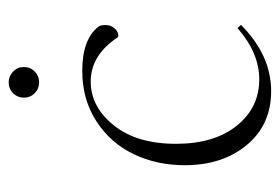

<svg xmlns="http://www.w3.org/2000/svg" viewBox="-126 -540 676 465"><g transform="rotate(-90 212.5 -307.0)"><path d="M209 -587.9Q209 -603 219.7 -613.8Q230.5 -624.5 246.1 -624.5Q261.2 -624.5 272.2 -613.8Q283.2 -603 283.2 -587.9Q283.2 -572.3 272.5 -561.5Q261.7 -550.8 246.1 -550.8Q230.5 -550.8 219.7 -561.5Q209 -572.3 209 -587.9ZM224.6 11.2Q143.6 11.2 94.5 -47.6Q45.4 -106.4 45.4 -198.2Q45.4 -266.1 72.3 -322Q99.1 -377.9 151.9 -412.1Q204.6 -446.3 273.9 -446.3Q350.6 -446.3 381.3 -406.7Q384.8 -402.3 384.8 -389.2Q384.8 -377 376.7 -367.9Q368.7 -358.9 358.9 -358.9Q356.4 -358.9 354.5 -361.3Q311.5 -425.8 248 -425.8Q187 -425.8 142.1 -370.1Q97.2 -314.5 97.2 -219.2Q97.2 -127 140.9 -72.3Q184.6 -17.6 253.4 -17.6Q317.4 -17.6 377.4 -70.3L385.3 -62Q312 11.2 224.6 11.2Z"/></g></svg>

Font: Elstob ExtraLight
Style: Regular
Weight: 200
Designer: Peter S. Baker
Version: Version 1.015